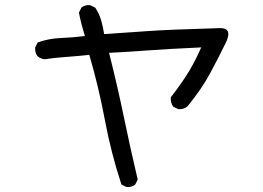

<svg xmlns="http://www.w3.org/2000/svg" viewBox="-20 -704 1040 759"><path d="M479.5 35.2 460 25.4Q418.9 -99.6 394.5 -230Q370.1 -360.4 333 -487.3Q278.3 -481.4 236.8 -478.5Q195.3 -475.6 156.2 -469.7Q140.6 -471.7 128.9 -481.4Q117.2 -495.1 119.1 -516.6L128.9 -536.1Q171.9 -551.8 220.2 -553.7Q268.6 -555.7 315.4 -561.5Q299.8 -613.3 292 -654.3L301.8 -673.8Q315.4 -685.5 336.9 -683.6L356.4 -673.8Q372.1 -650.4 379.9 -623.5Q387.7 -596.7 391.6 -569.3Q485.4 -575.2 564.5 -581.1Q643.6 -586.9 845.7 -592.8Q899.4 -595.7 875 -540Q843.8 -475.6 810.5 -414.1Q777.3 -352.5 721.7 -284.2Q706.1 -270.5 684.6 -272.5L665 -282.2Q653.3 -297.9 655.3 -319.3Q706.1 -385.7 731 -428.7Q755.9 -471.7 775.4 -516.6Q645.5 -510.7 567.4 -504.9Q489.3 -499 411.1 -495.1Q444.3 -364.3 469.7 -241.2Q495.1 -118.2 524.4 5.9L514.6 25.4Q501 37.1 479.5 35.2Z"/></svg>

Font: NaikaiFont
Style: Regular-Lite
Weight: 400
Version: Version 1.67